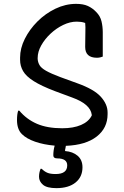

<svg xmlns="http://www.w3.org/2000/svg" viewBox="-20 -740 640 994"><path d="M407 126Q407 176 371 205Q335 234 272 234Q223 234 202.5 216.5Q182 199 182 175Q182 154 190 134H196Q210 148 225.5 154.5Q241 161 268 161Q328 161 328 116Q328 80 276 80Q256 80 256 64Q256 39 263 14Q206 9 161.5 -6.5Q117 -22 93 -46Q68 -71 68 -119Q68 -148 74 -167H80Q118 -122 171.5 -99Q225 -76 302 -76Q360 -76 399.5 -93Q439 -110 455 -142V-146Q448 -201 354 -235L265 -268Q194 -295 154.5 -320Q115 -345 99.5 -372Q84 -399 84 -430V-442Q84 -490 108.5 -539Q133 -588 174 -629Q215 -670 267 -695Q319 -720 374 -720Q411 -720 435 -709Q459 -698 478 -678Q499 -657 505.5 -629.5Q512 -602 512 -573V-447Q507 -445 499 -443Q491 -441 482 -441Q421 -441 421 -497Q421 -549 422 -574.5Q423 -600 421 -621Q411 -625 399.5 -626.5Q388 -628 377 -628Q343 -628 307.5 -611Q272 -594 242 -566Q212 -538 193.5 -505Q175 -472 175 -440V-435Q176 -418 184.5 -403Q193 -388 218.5 -373.5Q244 -359 292 -341L380 -309Q467 -278 502 -239Q537 -200 537 -158V-149Q537 -77 480.5 -33Q424 11 321 15Q320 21 319 26.5Q318 32 317 36V42Q357 45 382 66.5Q407 88 407 126Z"/></svg>

Font: Recursive Sn Csl St
Style: Regular
Weight: 400
Version: Version 1.079;hotconv 1.0.112;makeotfexe 2.5.65598; ttfautoh